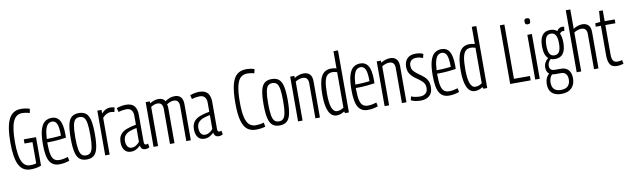

<svg xmlns="http://www.w3.org/2000/svg" viewBox="-51 -1389 7391 2257"><g transform="rotate(-10 3644.5 -260.0)"><path d="M30 -339Q30 -533 75.5 -621.5Q121 -710 219 -710Q277 -710 325 -693L315 -644Q270 -659 224 -659Q152 -659 118 -583Q84 -507 84 -336Q84 -180 115.5 -109.5Q147 -39 213 -39Q260 -39 287 -48V-302H192V-352H338V-13Q316 -2 282.5 4Q249 10 210 10Q116 10 73 -74Q30 -158 30 -339Z M552 10Q476 10 439.5 -49.5Q403 -109 403 -253Q403 -367 422.5 -430Q442 -493 476.5 -518.5Q511 -544 558 -544Q621 -544 652.5 -492Q684 -440 684 -320Q684 -314 683.5 -302Q683 -290 683 -285Q652 -280 592.5 -274Q533 -268 458 -268Q458 -259 458 -247Q458 -168 469 -122.5Q480 -77 503 -58.5Q526 -40 563 -40Q588 -40 614 -45Q640 -50 666 -58L675 -12Q618 10 552 10ZM459 -309Q495 -309 530 -311Q565 -313 592 -315.5Q619 -318 630 -320Q630 -421 611.5 -460.5Q593 -500 555 -500Q531 -500 510.5 -485Q490 -470 476.5 -428.5Q463 -387 459 -309Z M737 -267Q737 -370 750.5 -430.5Q764 -491 796 -517.5Q828 -544 882 -544Q936 -544 967.5 -517.5Q999 -491 1012.5 -430.5Q1026 -370 1026 -267Q1026 -164 1012.5 -103.5Q999 -43 967 -16.5Q935 10 882 10Q828 10 796.5 -16.5Q765 -43 751 -103.5Q737 -164 737 -267ZM792 -267Q792 -177 801 -127Q810 -77 830 -58Q850 -39 882 -39Q914 -39 933.5 -58Q953 -77 962 -127Q971 -177 971 -267Q971 -358 962.5 -407.5Q954 -457 934.5 -476.5Q915 -496 882 -496Q849 -496 829.5 -476.5Q810 -457 801 -407.5Q792 -358 792 -267Z M1152 -534V-491Q1198 -544 1257 -544Q1284 -544 1308 -536L1297 -483Q1274 -490 1251 -490Q1227 -490 1203.5 -478Q1180 -466 1155 -439V0H1102V-534Z M1306 -119Q1306 -177 1332.5 -211Q1359 -245 1407 -263Q1455 -281 1520 -293V-401Q1520 -444 1499.5 -467.5Q1479 -491 1439 -491Q1421 -491 1397.5 -487.5Q1374 -484 1345 -475L1333 -523Q1362 -534 1390.5 -539Q1419 -544 1443 -544Q1511 -544 1542.5 -507.5Q1574 -471 1574 -402V-81Q1574 -59 1580 -51Q1586 -43 1596 -43Q1609 -43 1622 -49L1630 -3Q1607 10 1582 10Q1530 10 1523 -43Q1501 -21 1473 -5.5Q1445 10 1409 10Q1360 10 1333 -24.5Q1306 -59 1306 -119ZM1360 -126Q1360 -82 1377.5 -58.5Q1395 -35 1425 -35Q1453 -35 1478.5 -51Q1504 -67 1520 -88V-253Q1477 -245 1440.5 -232Q1404 -219 1382 -194Q1360 -169 1360 -126Z M1679 0V-534H1729V-511Q1753 -526 1779.5 -535Q1806 -544 1833 -544Q1887 -544 1911 -504Q1932 -519 1962 -531.5Q1992 -544 2029 -544Q2074 -544 2099 -515Q2124 -486 2124 -431V0H2070V-419Q2070 -452 2055.5 -473Q2041 -494 2006 -494Q1985 -494 1962.5 -485.5Q1940 -477 1922 -464Q1929 -446 1929 -421V0H1875V-419Q1875 -452 1860.5 -473Q1846 -494 1811 -494Q1792 -494 1771.5 -486.5Q1751 -479 1733 -467V0Z M2182 -119Q2182 -177 2208.5 -211Q2235 -245 2283 -263Q2331 -281 2396 -293V-401Q2396 -444 2375.5 -467.5Q2355 -491 2315 -491Q2297 -491 2273.5 -487.5Q2250 -484 2221 -475L2209 -523Q2238 -534 2266.5 -539Q2295 -544 2319 -544Q2387 -544 2418.5 -507.5Q2450 -471 2450 -402V-81Q2450 -59 2456 -51Q2462 -43 2472 -43Q2485 -43 2498 -49L2506 -3Q2483 10 2458 10Q2406 10 2399 -43Q2377 -21 2349 -5.5Q2321 10 2285 10Q2236 10 2209 -24.5Q2182 -59 2182 -119ZM2236 -126Q2236 -82 2253.5 -58.5Q2271 -35 2301 -35Q2329 -35 2354.5 -51Q2380 -67 2396 -88V-253Q2353 -245 2316.5 -232Q2280 -219 2258 -194Q2236 -169 2236 -126Z M2715 -338Q2715 -477 2736 -558.5Q2757 -640 2800 -675Q2843 -710 2907 -710Q2933 -710 2958 -706.5Q2983 -703 3007 -694L2996 -646Q2954 -658 2912 -658Q2867 -658 2835 -631Q2803 -604 2786 -534.5Q2769 -465 2769 -338Q2769 -222 2785.5 -157.5Q2802 -93 2833 -67Q2864 -41 2908 -41Q2929 -41 2957 -45Q2985 -49 3004 -56L3014 -6Q2990 2 2959.5 6Q2929 10 2900 10Q2841 10 2800 -20.5Q2759 -51 2737 -126.5Q2715 -202 2715 -338Z M3039 -267Q3039 -370 3052.5 -430.5Q3066 -491 3098 -517.5Q3130 -544 3184 -544Q3238 -544 3269.5 -517.5Q3301 -491 3314.5 -430.5Q3328 -370 3328 -267Q3328 -164 3314.5 -103.5Q3301 -43 3269 -16.5Q3237 10 3184 10Q3130 10 3098.5 -16.5Q3067 -43 3053 -103.5Q3039 -164 3039 -267ZM3094 -267Q3094 -177 3103 -127Q3112 -77 3132 -58Q3152 -39 3184 -39Q3216 -39 3235.5 -58Q3255 -77 3264 -127Q3273 -177 3273 -267Q3273 -358 3264.5 -407.5Q3256 -457 3236.5 -476.5Q3217 -496 3184 -496Q3151 -496 3131.5 -476.5Q3112 -457 3103 -407.5Q3094 -358 3094 -267Z M3404 0V-534H3454V-509Q3480 -526 3508.5 -535Q3537 -544 3567 -544Q3611 -544 3638 -517Q3665 -490 3665 -431V0H3611V-419Q3611 -494 3545 -494Q3524 -494 3500.5 -486Q3477 -478 3458 -465V0Z M3964 0 3958 -21Q3915 10 3864 10Q3803 10 3771 -57.5Q3739 -125 3739 -256Q3739 -409 3776 -476.5Q3813 -544 3893 -544Q3908 -544 3924 -542Q3940 -540 3957 -535V-740H4011V0ZM3957 -66V-490Q3938 -496 3925.5 -498Q3913 -500 3902 -500Q3863 -500 3839.5 -477.5Q3816 -455 3805.5 -403Q3795 -351 3795 -261Q3795 -39 3878 -39Q3899 -39 3916.5 -45Q3934 -51 3957 -66Z M4235 10Q4159 10 4122.5 -49.5Q4086 -109 4086 -253Q4086 -367 4105.5 -430Q4125 -493 4159.5 -518.5Q4194 -544 4241 -544Q4304 -544 4335.5 -492Q4367 -440 4367 -320Q4367 -314 4366.5 -302Q4366 -290 4366 -285Q4335 -280 4275.5 -274Q4216 -268 4141 -268Q4141 -259 4141 -247Q4141 -168 4152 -122.5Q4163 -77 4186 -58.5Q4209 -40 4246 -40Q4271 -40 4297 -45Q4323 -50 4349 -58L4358 -12Q4301 10 4235 10ZM4142 -309Q4178 -309 4213 -311Q4248 -313 4275 -315.5Q4302 -318 4313 -320Q4313 -421 4294.5 -460.5Q4276 -500 4238 -500Q4214 -500 4193.5 -485Q4173 -470 4159.5 -428.5Q4146 -387 4142 -309Z M4437 0V-534H4487V-509Q4513 -526 4541.5 -535Q4570 -544 4600 -544Q4644 -544 4671 -517Q4698 -490 4698 -431V0H4644V-419Q4644 -494 4578 -494Q4557 -494 4533.5 -486Q4510 -478 4491 -465V0Z M4752 -14 4763 -59Q4783 -49 4812 -44Q4841 -39 4868 -39Q4909 -39 4934.5 -61Q4960 -83 4960 -125Q4960 -170 4933.5 -198Q4907 -226 4866 -253Q4824 -280 4795 -316.5Q4766 -353 4766 -411Q4766 -471 4800.5 -507.5Q4835 -544 4900 -544Q4953 -544 4992 -526L4981 -479Q4963 -486 4943 -490.5Q4923 -495 4901 -495Q4861 -495 4839 -473.5Q4817 -452 4817 -416Q4817 -373 4842.5 -346.5Q4868 -320 4903 -296Q4933 -276 4957.5 -254.5Q4982 -233 4997 -202.5Q5012 -172 5012 -127Q5012 -59 4972.5 -24.5Q4933 10 4869 10Q4837 10 4806.5 4Q4776 -2 4752 -14Z M5205 10Q5129 10 5092.5 -49.5Q5056 -109 5056 -253Q5056 -367 5075.5 -430Q5095 -493 5129.5 -518.5Q5164 -544 5211 -544Q5274 -544 5305.5 -492Q5337 -440 5337 -320Q5337 -314 5336.5 -302Q5336 -290 5336 -285Q5305 -280 5245.5 -274Q5186 -268 5111 -268Q5111 -259 5111 -247Q5111 -168 5122 -122.5Q5133 -77 5156 -58.5Q5179 -40 5216 -40Q5241 -40 5267 -45Q5293 -50 5319 -58L5328 -12Q5271 10 5205 10ZM5112 -309Q5148 -309 5183 -311Q5218 -313 5245 -315.5Q5272 -318 5283 -320Q5283 -421 5264.5 -460.5Q5246 -500 5208 -500Q5184 -500 5163.5 -485Q5143 -470 5129.5 -428.5Q5116 -387 5112 -309Z M5615 0 5609 -21Q5566 10 5515 10Q5454 10 5422 -57.5Q5390 -125 5390 -256Q5390 -409 5427 -476.5Q5464 -544 5544 -544Q5559 -544 5575 -542Q5591 -540 5608 -535V-740H5662V0ZM5608 -66V-490Q5589 -496 5576.5 -498Q5564 -500 5553 -500Q5514 -500 5490.5 -477.5Q5467 -455 5456.5 -403Q5446 -351 5446 -261Q5446 -39 5529 -39Q5550 -39 5567.5 -45Q5585 -51 5608 -66Z M5936 0V-700H5990V-52H6181V0Z M6262 -655Q6244 -655 6236.5 -662.5Q6229 -670 6229 -691Q6229 -712 6236 -719.5Q6243 -727 6262 -727Q6281 -727 6288 -719.5Q6295 -712 6295 -691Q6295 -670 6288 -662.5Q6281 -655 6262 -655ZM6235 0V-534H6289V0Z M6508 -197Q6478 -197 6456 -206Q6419 -175 6419 -130Q6419 -104 6433.5 -88.5Q6448 -73 6483 -73H6555Q6613 -73 6644 -37.5Q6675 -2 6675 62Q6675 136 6632 178Q6589 220 6510 220Q6437 220 6398 184Q6359 148 6359 78Q6359 2 6408 -41Q6375 -66 6375 -118Q6375 -150 6388.5 -176Q6402 -202 6428 -223Q6381 -265 6381 -370Q6381 -544 6508 -544Q6559 -544 6590 -516Q6613 -556 6655 -556Q6669 -556 6678 -552L6671 -504Q6666 -505 6656 -505Q6632 -505 6616 -480Q6636 -439 6636 -370Q6636 -197 6508 -197ZM6508 -241Q6547 -241 6565.5 -271.5Q6584 -302 6584 -370Q6584 -438 6565.5 -469Q6547 -500 6508 -500Q6470 -500 6451.5 -469Q6433 -438 6433 -370Q6433 -302 6451.5 -271.5Q6470 -241 6508 -241ZM6406 68Q6406 173 6513 173Q6568 173 6596 145Q6624 117 6624 67Q6624 24 6604 1Q6584 -22 6546 -22H6478Q6458 -22 6441 -26Q6406 9 6406 68Z M6730 0V-740H6784V-509Q6808 -525 6836 -534.5Q6864 -544 6893 -544Q6935 -544 6962.5 -518Q6990 -492 6990 -431V0H6937V-419Q6937 -494 6871 -494Q6850 -494 6826.5 -486Q6803 -478 6784 -465V0Z M7212 10Q7150 10 7127.5 -28Q7105 -66 7105 -130V-488H7044V-528L7105 -534L7114 -663H7158V-534H7278V-488H7158V-134Q7158 -84 7174 -62Q7190 -40 7226 -40Q7254 -40 7280 -49L7289 -3Q7267 4 7247.5 7Q7228 10 7212 10Z"/></g></svg>

Font: Georama Condensed Light
Style: Regular
Weight: 300
Width: 3
Designer: Jean-Baptiste Levee
Foundry: Production Type
Version: Version 1.000